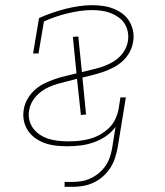

<svg xmlns="http://www.w3.org/2000/svg" viewBox="-20 -558 640 743"><path d="M230 165V146H261Q278 146 296 143Q314 140 331 132Q348 124 363 111.5Q378 99 388.5 83.5Q399 68 405 50.5Q411 33 414 15L427 -67Q411 -45 388.5 -30Q366 -15 341 -6.5Q316 2 290.5 5Q265 8 240 8Q218 8 196 5.5Q174 3 154 -4Q134 -11 117 -23Q100 -35 88.5 -52Q77 -69 72.5 -90.5Q68 -112 72 -134Q75 -155 86.5 -175Q98 -195 114.5 -210Q131 -225 151.5 -235Q172 -245 192.5 -252Q213 -259 234 -264Q255 -269 276 -274L262 -415L283 -417L297 -279Q315 -284 333 -288Q351 -292 369 -297.5Q387 -303 405 -312Q423 -321 437.5 -333.5Q452 -346 462 -363Q472 -380 475 -399Q478 -417 474.5 -435Q471 -453 461.5 -467.5Q452 -482 437.5 -492Q423 -502 407 -508Q391 -514 372.5 -516.5Q354 -519 336 -519Q313 -519 289 -515.5Q265 -512 242 -506.5Q219 -501 195.5 -493Q172 -485 150 -475L129 -351H108L131 -488Q155 -499 181 -508Q207 -517 232.5 -523.5Q258 -530 284.5 -534Q311 -538 336 -538Q357 -538 378.5 -535Q400 -532 419 -524.5Q438 -517 454 -505Q470 -493 480.5 -475.5Q491 -458 495 -437.5Q499 -417 495 -396Q492 -375 481.5 -356Q471 -337 455 -322Q439 -307 419.5 -297Q400 -287 380 -280Q360 -273 339.5 -268Q319 -263 299 -258L313 -115L293 -113L278 -253Q260 -248 241 -243.5Q222 -239 203 -233.5Q184 -228 166 -219.5Q148 -211 132.5 -198Q117 -185 106.5 -168Q96 -151 93 -132Q89 -112 93.5 -93.5Q98 -75 109 -60.5Q120 -46 135.5 -36Q151 -26 169 -20.5Q187 -15 206.5 -13Q226 -11 245 -11Q265 -11 285.5 -13Q306 -15 326.5 -20.5Q347 -26 366 -36.5Q385 -47 401 -62Q417 -77 426 -96.5Q435 -116 439 -136L446 -181H467L435 15Q431 35 424.5 55Q418 75 406 93Q394 111 377.5 125.5Q361 140 341.5 149Q322 158 301.5 161.5Q281 165 261 165Z"/></svg>

Font: Iosevka Slab Thin Extended
Style: Italic
Weight: 100
Width: 7
Italic angle: -9°
Monospace: yes
Designer: Belleve Invis
Foundry: Belleve Invis
Version: Version 11.1.0; ttfautohint (v1.8.3)